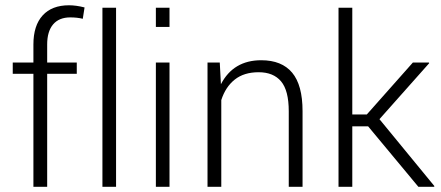

<svg xmlns="http://www.w3.org/2000/svg" viewBox="-20 -715 1688 735"><path d="M160.6 0H107.9V-432.6H28.8V-475.6H107.9V-544.9Q107.9 -617.2 143.3 -656Q178.7 -694.8 244.1 -694.8Q271.5 -694.8 303.7 -686.5L296.9 -643.1Q275.4 -648.4 249 -648.4Q206.1 -648.4 183.3 -621.6Q160.6 -594.7 160.6 -544.9V-475.6H273.9V-432.6H160.6Z M424.3 -685.5V0H372.1V-685.5Z M628.9 -475.6V0H576.7V-475.6ZM628.9 -685.5V-611.8H576.7V-685.5Z M774.4 -475.6H821.3L825.7 -392.6Q873.5 -484.4 980 -484.4Q1058.6 -484.4 1098.4 -436.8Q1138.2 -389.2 1138.2 -289.6V0H1085.4V-289.1Q1085.4 -368.7 1055.9 -403.6Q1026.4 -438.5 970.2 -438.5Q914.1 -438.5 878.7 -410.4Q843.3 -382.3 827.1 -332V0H774.4Z M1328.6 -231.4V0H1275.9V-685.5H1328.6V-276.9H1384.3L1560.5 -475.6H1622.1L1623 -473.1L1432.6 -258.8L1643.1 -2.4L1641.6 0H1581.5L1389.2 -231.4Z"/></svg>

Font: Yantramanav Light
Style: Regular
Weight: 300
Version: Version 1.001;PS 1.0;hotconv 1.0.72;makeotf.lib2.5.5900; ttf